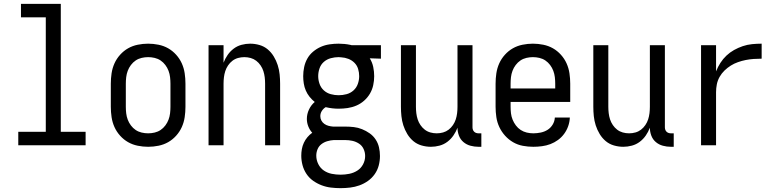

<svg xmlns="http://www.w3.org/2000/svg" viewBox="-20 -755 4040 998"><path d="M75 0V-70H218V-665H89V-735H296V-70H425V0Z M750 8Q723 8 696 2.5Q669 -3 646 -16Q623 -29 604.5 -49.5Q586 -70 575 -94.5Q564 -119 560 -146Q556 -173 556 -200V-320Q556 -347 560 -374Q564 -401 575 -425.5Q586 -450 604.5 -470.5Q623 -491 646 -504Q669 -517 696 -522.5Q723 -528 750 -528Q777 -528 804 -522.5Q831 -517 854 -504Q877 -491 895.5 -470.5Q914 -450 925 -425.5Q936 -401 940 -374Q944 -347 944 -320V-200Q944 -173 940 -146Q936 -119 925 -94.5Q914 -70 895.5 -49.5Q877 -29 854 -16Q831 -3 804 2.5Q777 8 750 8ZM750 -62Q767 -62 784 -66Q801 -70 815 -79.5Q829 -89 839.5 -103Q850 -117 856 -133Q862 -149 864 -166Q866 -183 866 -200V-320Q866 -337 864 -354Q862 -371 856 -387Q850 -403 839.5 -417Q829 -431 815 -440.5Q801 -450 784 -454Q767 -458 750 -458Q733 -458 716 -454Q699 -450 685 -440.5Q671 -431 660.5 -417Q650 -403 644 -387Q638 -371 636 -354Q634 -337 634 -320V-200Q634 -183 636 -166Q638 -149 644 -133Q650 -117 660.5 -103Q671 -89 685 -79.5Q699 -70 716 -66Q733 -62 750 -62Z M1064 0V-520H1142V-429Q1150 -450 1163 -469Q1176 -488 1194.5 -502Q1213 -516 1235.5 -522Q1258 -528 1280 -528Q1305 -528 1329 -521Q1353 -514 1371.5 -498.5Q1390 -483 1403 -461.5Q1416 -440 1423.5 -416.5Q1431 -393 1433.5 -368.5Q1436 -344 1436 -320V0H1358V-320Q1358 -337 1356 -353.5Q1354 -370 1349 -385.5Q1344 -401 1334.5 -415Q1325 -429 1312 -439Q1299 -449 1283 -453.5Q1267 -458 1250 -458Q1233 -458 1217 -453.5Q1201 -449 1188 -439Q1175 -429 1165.5 -415Q1156 -401 1151 -385.5Q1146 -370 1144 -353.5Q1142 -337 1142 -320V0Z M1750 223Q1725 223 1700 220Q1675 217 1651.5 208Q1628 199 1607.5 184.5Q1587 170 1573 149Q1559 128 1552.5 103.5Q1546 79 1546 54Q1546 37 1549 20Q1552 3 1559.5 -13Q1567 -29 1578 -42Q1589 -55 1603 -65Q1590 -79 1582.5 -98Q1575 -117 1575 -137Q1575 -162 1586 -185.5Q1597 -209 1616 -225Q1601 -237 1589 -252Q1577 -267 1569.5 -284.5Q1562 -302 1559 -321Q1556 -340 1556 -359Q1556 -383 1561 -406.5Q1566 -430 1577.5 -450.5Q1589 -471 1607.5 -486.5Q1626 -502 1647.5 -511.5Q1669 -521 1693 -524.5Q1717 -528 1740 -528Q1755 -528 1770.5 -526.5Q1786 -525 1800 -522L1808 -520H1960V-450L1902 -452Q1915 -431 1920 -407Q1925 -383 1925 -359Q1925 -336 1920 -312.5Q1915 -289 1903 -268.5Q1891 -248 1873 -232Q1855 -216 1833 -206.5Q1811 -197 1787.5 -193.5Q1764 -190 1740 -190Q1723 -190 1706.5 -192Q1690 -194 1673 -198Q1661 -191 1653 -178.5Q1645 -166 1645 -151Q1645 -139 1650.5 -128.5Q1656 -118 1666 -111Q1676 -104 1687.5 -101Q1699 -98 1711 -97H1774Q1797 -97 1819 -94.5Q1841 -92 1862 -83.5Q1883 -75 1901.5 -62Q1920 -49 1932.5 -30Q1945 -11 1950 11Q1955 33 1955 56Q1955 81 1948.5 105.5Q1942 130 1927.5 150.5Q1913 171 1892.5 185.5Q1872 200 1848.5 208.5Q1825 217 1800 220Q1775 223 1750 223ZM1740 -260Q1761 -260 1781.5 -265.5Q1802 -271 1817.5 -285Q1833 -299 1840 -319Q1847 -339 1847 -359Q1847 -378 1841.5 -396.5Q1836 -415 1822.5 -428.5Q1809 -442 1791 -449Q1773 -456 1754 -457L1740 -458Q1720 -458 1699.5 -452.5Q1679 -447 1663.5 -433.5Q1648 -420 1641 -400Q1634 -380 1634 -359Q1634 -339 1641 -319Q1648 -299 1663.5 -285Q1679 -271 1699.5 -265.5Q1720 -260 1740 -260ZM1750 153Q1773 153 1795.5 148.5Q1818 144 1837 132Q1856 120 1867 99.5Q1878 79 1878 56Q1878 37 1870 19.5Q1862 2 1846 -8.5Q1830 -19 1811.5 -23Q1793 -27 1774 -27H1715Q1698 -26 1681 -21Q1664 -16 1650.5 -5.5Q1637 5 1630.5 21Q1624 37 1624 54Q1624 77 1634.5 98Q1645 119 1663.5 131.5Q1682 144 1704.5 148.5Q1727 153 1750 153Z M2220 8Q2195 8 2171 1Q2147 -6 2128.5 -21.5Q2110 -37 2097 -58.5Q2084 -80 2076.5 -103.5Q2069 -127 2066.5 -151.5Q2064 -176 2064 -200V-520H2142V-200Q2142 -183 2144 -166.5Q2146 -150 2151 -134.5Q2156 -119 2165.5 -105Q2175 -91 2188 -81Q2201 -71 2217 -66.5Q2233 -62 2250 -62Q2267 -62 2283 -66.5Q2299 -71 2312 -81Q2325 -91 2334.5 -105Q2344 -119 2349 -134.5Q2354 -150 2356 -166.5Q2358 -183 2358 -200V-520H2436V-93Q2436 -87 2438 -81Q2440 -75 2444.5 -70.5Q2449 -66 2455 -64Q2461 -62 2467 -62H2482V8H2467Q2446 8 2425.5 2.5Q2405 -3 2389 -16.5Q2373 -30 2365.5 -50Q2358 -70 2358 -91Q2350 -70 2337 -51Q2324 -32 2305.5 -18Q2287 -4 2264.5 2Q2242 8 2220 8Z M2752 8Q2725 8 2698 3Q2671 -2 2647.5 -15.5Q2624 -29 2605.5 -49.5Q2587 -70 2575.5 -94.5Q2564 -119 2560 -146Q2556 -173 2556 -200V-320Q2556 -347 2560 -374Q2564 -401 2575 -425.5Q2586 -450 2604.5 -470.5Q2623 -491 2646 -504Q2669 -517 2696 -522.5Q2723 -528 2750 -528Q2777 -528 2804 -522.5Q2831 -517 2854 -504Q2877 -491 2895.5 -470.5Q2914 -450 2925 -425.5Q2936 -401 2940 -374Q2944 -347 2944 -320V-225H2634V-200Q2634 -183 2636 -166Q2638 -149 2644.5 -133Q2651 -117 2661.5 -103Q2672 -89 2686.5 -79.5Q2701 -70 2718 -66Q2735 -62 2752 -62Q2771 -62 2790.5 -66Q2810 -70 2826 -80Q2842 -90 2852.5 -107Q2863 -124 2864 -144H2942Q2941 -121 2933.5 -99.5Q2926 -78 2912.5 -59.5Q2899 -41 2880.5 -27.5Q2862 -14 2841 -6Q2820 2 2797 5Q2774 8 2752 8ZM2866 -295V-320Q2866 -337 2864 -354Q2862 -371 2856 -387Q2850 -403 2839.5 -417Q2829 -431 2815 -440.5Q2801 -450 2784 -454Q2767 -458 2750 -458Q2733 -458 2716 -454Q2699 -450 2685 -440.5Q2671 -431 2660.5 -417Q2650 -403 2644 -387Q2638 -371 2636 -354Q2634 -337 2634 -320V-295Z M3220 8Q3195 8 3171 1Q3147 -6 3128.5 -21.5Q3110 -37 3097 -58.5Q3084 -80 3076.5 -103.5Q3069 -127 3066.5 -151.5Q3064 -176 3064 -200V-520H3142V-200Q3142 -183 3144 -166.5Q3146 -150 3151 -134.5Q3156 -119 3165.5 -105Q3175 -91 3188 -81Q3201 -71 3217 -66.5Q3233 -62 3250 -62Q3267 -62 3283 -66.5Q3299 -71 3312 -81Q3325 -91 3334.5 -105Q3344 -119 3349 -134.5Q3354 -150 3356 -166.5Q3358 -183 3358 -200V-520H3436V-93Q3436 -87 3438 -81Q3440 -75 3444.5 -70.5Q3449 -66 3455 -64Q3461 -62 3467 -62H3482V8H3467Q3446 8 3425.5 2.5Q3405 -3 3389 -16.5Q3373 -30 3365.5 -50Q3358 -70 3358 -91Q3350 -70 3337 -51Q3324 -32 3305.5 -18Q3287 -4 3264.5 2Q3242 8 3220 8Z M3624 0V-520H3702V-384Q3711 -407 3724.5 -428Q3738 -449 3756 -466Q3774 -483 3795.5 -495Q3817 -507 3840.5 -515Q3864 -523 3889 -525.5Q3914 -528 3939 -528V-450Q3918 -450 3897 -448.5Q3876 -447 3856 -443Q3836 -439 3816 -432Q3796 -425 3778.5 -414Q3761 -403 3746 -388.5Q3731 -374 3720.5 -355.5Q3710 -337 3706 -316.5Q3702 -296 3702 -276V0Z"/></svg>

Font: Iosevka Algr
Style: Regular
Weight: 400
Monospace: yes
Designer: Belleve Invis
Foundry: Belleve Invis
Version: Version 26.0.2; ttfautohint (v1.8.3)